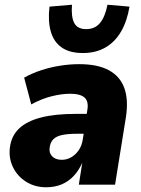

<svg xmlns="http://www.w3.org/2000/svg" viewBox="-20 -780 597 811"><path d="M175 11Q127 11 90 -12.5Q53 -36 34.5 -74.5Q16 -113 22 -158Q28 -206 60.5 -237Q93 -268 152.5 -283.5Q212 -299 301 -299H364L351 -215H305Q268 -215 243.5 -210Q219 -205 206 -192.5Q193 -180 190 -158Q186 -135 200 -120Q214 -105 241 -105Q262 -105 280.5 -115.5Q299 -126 312.5 -145.5Q326 -165 330 -193L349 -316Q355 -352 337 -368Q319 -384 276 -384Q241 -384 198.5 -373.5Q156 -363 112 -339L82 -452Q116 -471 154.5 -483.5Q193 -496 234 -502.5Q275 -509 315 -509Q392 -509 439.5 -483.5Q487 -458 505 -408.5Q523 -359 512 -286L466 0H313L328 -96H329Q314 -61 291.5 -37Q269 -13 240 -1Q211 11 175 11ZM330 -556Q274 -556 240.5 -579.5Q207 -603 194.5 -647Q182 -691 189 -752L284 -760Q280 -709 293.5 -683Q307 -657 344 -657Q381 -657 402.5 -683Q424 -709 434 -760L527 -752Q517 -691 491.5 -647Q466 -603 425.5 -579.5Q385 -556 330 -556Z"/></svg>

Font: Nunito Sans 10pt SemiCondensed Black
Style: Italic
Weight: 900
Width: 4
Italic angle: -9°
Designer: Vernon Adams
Foundry: Vernon Adams
Version: Version 3.101;gftools[0.9.27]